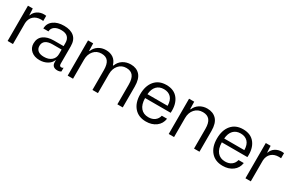

<svg xmlns="http://www.w3.org/2000/svg" viewBox="98 -1501 3706 2476"><g transform="rotate(30 1951.5 -262.5)"><path d="M76.2 0V-524.9H147.9L152.8 -428.2H157.2Q174.3 -477.5 216.6 -504.9Q258.8 -532.2 313 -532.2Q323.2 -532.2 345.2 -529.8V-453.1Q327.6 -455.1 313 -455.1Q244.1 -455.1 202.4 -417.7Q160.6 -380.4 155.8 -313V0Z M553.7 8.8Q476.6 8.8 428.7 -32.5Q380.9 -73.7 380.9 -140.1Q380.9 -219.2 437.5 -261.2Q494.1 -303.2 590.8 -303.2H734.9V-351.1Q734.9 -405.8 703.9 -436.8Q672.9 -467.8 607.9 -467.8Q543.9 -467.8 507.8 -441.2Q471.7 -414.6 470.7 -370.1H393.6Q396.5 -446.8 455.8 -490.5Q515.1 -534.2 611.8 -534.2Q708.5 -534.2 762.2 -488Q815.9 -441.9 815.9 -348.1V-91.8Q815.9 -69.3 823 -60.1Q830.1 -50.8 844.7 -50.8Q862.8 -50.8 874 -62V-6.8Q854.5 8.8 818.8 8.8Q780.8 8.8 759.8 -10.3Q738.8 -29.3 738.8 -68.8V-95.2H734.9Q718.3 -48.8 668.2 -20Q618.2 8.8 553.7 8.8ZM462.9 -150.9Q462.9 -106 493.4 -81.1Q523.9 -56.2 582 -56.2Q652.3 -56.2 693.6 -91.6Q734.9 -127 734.9 -185.1V-252H601.6Q534.7 -252 498.8 -226.6Q462.9 -201.2 462.9 -150.9Z M970.7 0V-524.9H1047.4L1050.3 -416H1056.6Q1079.1 -472.7 1127.2 -502.9Q1175.3 -533.2 1236.3 -533.2Q1299.8 -533.2 1345 -502.4Q1390.1 -471.7 1408.7 -407.2H1416.5Q1439 -468.3 1489.7 -500.7Q1540.5 -533.2 1606.4 -533.2Q1691.4 -533.2 1741 -479Q1790.5 -424.8 1790.5 -309.1V0H1710.4V-293Q1710.4 -381.3 1678.2 -423.1Q1646 -464.8 1578.6 -464.8Q1507.8 -464.8 1464.6 -413.8Q1421.4 -362.8 1421.4 -284.2V0H1339.4V-293Q1339.4 -381.3 1307.9 -423.1Q1276.4 -464.8 1209.5 -464.8Q1137.7 -464.8 1094 -413.8Q1050.3 -362.8 1050.3 -284.2V0Z M2138.2 8.8Q2026.4 8.8 1963.4 -63.7Q1900.4 -136.2 1900.4 -259.8Q1900.4 -385.7 1962.6 -459.5Q2024.9 -533.2 2135.3 -533.2Q2252 -533.2 2310.8 -455.3Q2369.6 -377.4 2360.4 -249H1979.5Q1981 -153.8 2022.9 -104.5Q2064.9 -55.2 2138.2 -55.2Q2195.3 -55.2 2232.4 -83.3Q2269.5 -111.3 2280.3 -159.2H2358.4Q2347.2 -81.1 2286.6 -36.1Q2226.1 8.8 2138.2 8.8ZM1981.4 -307.1H2281.2Q2279.8 -389.6 2240.7 -429.9Q2201.7 -470.2 2135.3 -470.2Q2067.9 -470.2 2027.6 -428.2Q1987.3 -386.2 1981.4 -307.1Z M2475.1 0V-524.9H2551.8L2554.7 -416H2561Q2584.5 -472.7 2633.8 -502.9Q2683.1 -533.2 2744.1 -533.2Q2831.1 -533.2 2882.1 -479Q2933.1 -424.8 2933.1 -309.1V0H2852.1V-293Q2852.1 -381.3 2819.1 -423.1Q2786.1 -464.8 2717.8 -464.8Q2644.5 -464.8 2599.6 -413.8Q2554.7 -362.8 2554.7 -284.2V0Z M3280.8 8.8Q3168.9 8.8 3106 -63.7Q3043 -136.2 3043 -259.8Q3043 -385.7 3105.2 -459.5Q3167.5 -533.2 3277.8 -533.2Q3394.5 -533.2 3453.4 -455.3Q3512.2 -377.4 3502.9 -249H3122.1Q3123.5 -153.8 3165.5 -104.5Q3207.5 -55.2 3280.8 -55.2Q3337.9 -55.2 3375 -83.3Q3412.1 -111.3 3422.9 -159.2H3501Q3489.7 -81.1 3429.2 -36.1Q3368.7 8.8 3280.8 8.8ZM3124 -307.1H3423.8Q3422.4 -389.6 3383.3 -429.9Q3344.2 -470.2 3277.8 -470.2Q3210.4 -470.2 3170.2 -428.2Q3129.9 -386.2 3124 -307.1Z M3617.7 0V-524.9H3689.5L3694.3 -428.2H3698.7Q3715.8 -477.5 3758.1 -504.9Q3800.3 -532.2 3854.5 -532.2Q3864.7 -532.2 3886.7 -529.8V-453.1Q3869.1 -455.1 3854.5 -455.1Q3785.6 -455.1 3743.9 -417.7Q3702.1 -380.4 3697.3 -313V0Z"/></g></svg>

Font: Lumene Sans
Style: Regular
Weight: 400
Designer: Deni Anggara
Version: Version 1.003;Glyphs 3.1.2 (3151)